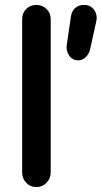

<svg xmlns="http://www.w3.org/2000/svg" viewBox="-20 -750 413 780"><path d="M128 10Q103 10 86.5 -7.5Q70 -25 70 -49V-672Q70 -697 86.5 -713.5Q103 -730 128 -730Q152 -730 169 -713.5Q186 -697 186 -672V-49Q186 -25 169 -7.5Q152 10 128 10ZM298 -505Q274 -505 261 -524.5Q248 -544 251 -566L268 -682Q271 -705 285.5 -717.5Q300 -730 320 -730Q349 -730 363 -709Q377 -688 371 -663L346 -549Q341 -530 328 -517.5Q315 -505 298 -505Z"/></svg>

Font: National Park SemiBold
Style: Regular
Weight: 600
Designer: Andrea Herstowski, Ben Hoepner
Version: Version 1.009